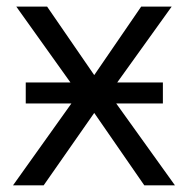

<svg xmlns="http://www.w3.org/2000/svg" viewBox="-20 -555 564 575"><path d="M57.1 -308.1H190.9L28.8 -535.2H121.1L262.2 -330.1L402.8 -535.2H494.1L331.1 -308.1H467.8V-245.1H328.1L503.9 0H412.1L262.2 -216.8L110.8 0H19L193.8 -245.1H57.1Z"/></svg>

Font: OpenSans-Regular
Style: Regular
Weight: 400
Foundry: Ascender Corporation
Version: Version 1.10